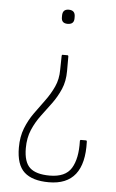

<svg xmlns="http://www.w3.org/2000/svg" viewBox="-50 -524 447 743"><g transform="rotate(5 173.0 -153.0)"><path d="M197 -313Q201 -313 201 -308V-252Q201 -212 187.5 -181Q174 -150 154.5 -123.5Q135 -97 115 -70.5Q95 -44 81.5 -12.5Q68 19 68 59Q68 113 92 135Q116 157 169 157Q230 157 253 119.5Q276 82 274 14Q274 9 278 9H297Q301 9 301 14Q307 183 168 183Q104 183 72.5 154.5Q41 126 41 59Q41 17 54 -16Q67 -49 87 -77Q107 -105 127 -132Q147 -159 160.5 -188.5Q174 -218 174 -254L175 -308Q175 -313 178 -313ZM187 -489Q212 -489 212 -464V-457Q212 -434 187 -434Q163 -434 163 -457V-464Q163 -489 187 -489Z"/></g></svg>

Font: Sofia Sans Cond ExtraLight
Style: Regular
Weight: 200
Width: 3
Designer: Botio Nikoltchev, Ani Petrova
Foundry: lettersoup
Version: Version 4.100; ttfautohint (v1.8.3)